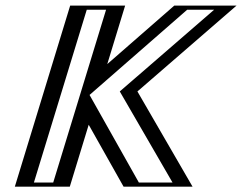

<svg xmlns="http://www.w3.org/2000/svg" viewBox="-20 -682 882 700"><path d="M659.9 -1.5H452.7L295.1 -281.5L209.5 -1.5H59.1L260.8 -661.5H411.2L328.8 -391.9L637.6 -661.5H820L458.8 -348.7ZM631.1 -16.5H464.1L292.3 -321.6L199 -16.5H78.6L271.3 -646.5H391.7L301.2 -350.7L640 -646.5H783L438.9 -348.5ZM631.1 -16.5 438.9 -348.5 783 -646.5H640L301.2 -350.7L391.7 -646.5H271.3L78.6 -16.5H199L292.3 -321.6L464.1 -16.5ZM659.9 -1.5 458.8 -348.7 820 -661.5H637.6L328.8 -391.9L411.2 -661.5H260.8L59.1 -1.5H209.5L295.1 -281.5L452.7 -1.5ZM366.7 -646.5 174 -16.5H103.6L296.3 -646.5ZM306.5 -335.8 662.4 -646.5H760.7L416.7 -348.6L609 -16.5H486.3ZM682 -1.5 481 -348.6 842.3 -661.5H615.3L371.1 -448.3L436.2 -661.5H235.8L34.1 -1.5H234.5L303.4 -227.2L430.5 -1.5Z"/></svg>

Font: Hussar Outliner
Style: Obl
Weight: 700
Foundry: Cannot Into Space Fonts
Version: Version 0.92